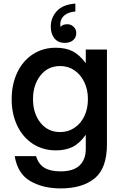

<svg xmlns="http://www.w3.org/2000/svg" viewBox="-20 -835 681 1070"><path d="M62 35H181Q194 79 227 99.5Q260 120 317 120Q389 120 423.5 87Q458 54 458 -4V-84Q423 -35 384 -16Q345 3 292 3Q219 3 163 -33.5Q107 -70 76 -135Q45 -200 45 -282Q45 -365 76 -430.5Q107 -496 163 -532.5Q219 -569 291 -569Q345 -569 383.5 -550Q422 -531 458 -483V-559H576V-31Q576 103 507.5 159Q439 215 318 215Q219 215 148.5 174Q78 133 62 35ZM470 -283Q470 -335 450 -377Q430 -419 395 -443Q360 -467 315 -467Q247 -467 205.5 -414.5Q164 -362 164 -283Q164 -203 205.5 -151Q247 -99 315 -99Q360 -99 395.5 -123Q431 -147 450.5 -188.5Q470 -230 470 -283ZM263 -687Q263 -736 296.5 -773Q330 -810 400 -815V-771Q363 -768 341 -751Q319 -734 316 -705Q316 -691 317 -684Q328 -700 355 -700Q375 -700 390 -686Q405 -672 405 -650Q405 -626 387.5 -611Q370 -596 341 -596Q304 -596 283.5 -621Q263 -646 263 -687Z"/></svg>

Font: Open Sauce One SemiBold
Style: Regular
Weight: 600
Designer: Alfredo Marco Pradil
Foundry: Creative Sauce Fz LLC
Version: Version 1.477